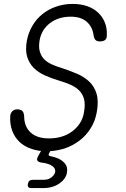

<svg xmlns="http://www.w3.org/2000/svg" viewBox="-20 -760 640 978"><path d="M457 -578Q452 -622 422.5 -648.5Q393 -675 340 -675Q278 -675 235 -642.5Q192 -610 182 -556Q176 -522 182.5 -498.5Q189 -475 204.5 -459Q220 -443 243 -432.5Q266 -422 293 -414Q336 -400 373 -384Q410 -368 435.5 -343.5Q461 -319 472 -282Q483 -245 473 -189Q465 -144 442.5 -107.5Q420 -71 386.5 -45Q353 -19 310 -4Q275 7 236 10L231 19Q226 26 228.5 30.5Q231 35 239 36Q255 39 271 45Q296 55 311 73Q326 91 321 119Q316 151 282.5 174.5Q249 198 200 198H139Q129 198 124.5 193Q120 188 122 177Q124 166 130 161Q136 156 147 156H202Q226 156 242 143.5Q258 131 261 116Q264 94 237 80Q218 71 190 68Q174 65 170 57.5Q166 50 175 34L189 9Q161 6 137 -3Q102 -15 78 -38.5Q54 -62 42 -94.5Q30 -127 32 -168Q33 -183 42.5 -193Q52 -203 68 -203Q83 -203 92 -196.5Q101 -190 103 -169Q103 -116 135.5 -85.5Q168 -55 230 -55Q264 -55 294 -64Q324 -73 347.5 -90.5Q371 -108 387 -132.5Q403 -157 408 -189Q415 -229 408 -255.5Q401 -282 383 -299.5Q365 -317 339 -328.5Q313 -340 282 -349Q242 -361 208.5 -376Q175 -391 152 -414Q129 -437 118.5 -470.5Q108 -504 117 -554Q125 -595 145.5 -629.5Q166 -664 196.5 -688.5Q227 -713 266.5 -726.5Q306 -740 350 -740Q392 -740 424.5 -728.5Q457 -717 479.5 -696Q502 -675 514 -645.5Q526 -616 524 -581Q525 -565 516 -557Q507 -549 489 -549Q475 -549 467.5 -555.5Q460 -562 457 -578Z"/></svg>

Font: Maple Mono NL ExtraLight
Style: Italic
Weight: 275
Italic angle: -10°
Monospace: yes
Designer: subframe7536
Version: Version 7.000